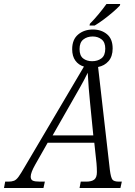

<svg xmlns="http://www.w3.org/2000/svg" viewBox="-73 -943 678 963"><path d="M378 -824Q399 -845 421.5 -872Q444 -899 461 -923H530L528 -915Q515 -901 493.5 -882.5Q472 -864 448 -846Q424 -828 402 -815H376ZM-53 0 -47 -32H-31Q-14 -32 -2.5 -36.5Q9 -41 20.5 -57Q32 -73 51 -106L348 -609Q321 -617 305 -639Q289 -661 289 -696Q289 -745 319 -770Q349 -795 393 -795Q435 -795 463.5 -771.5Q492 -748 492 -700Q492 -660 471.5 -636.5Q451 -613 419 -607L478 -91Q483 -52 491 -42Q499 -32 524 -32H538L531 0H326L332 -32H359Q387 -32 400 -42.5Q413 -53 413 -80Q413 -88 412.5 -101.5Q412 -115 411 -124L400 -227H166L103 -116Q81 -77 81 -57Q81 -42 91.5 -37Q102 -32 128 -32H152L145 0ZM389 -636Q417 -636 436 -650.5Q455 -665 455 -699Q455 -731 436.5 -745.5Q418 -760 392 -760Q364 -760 345 -745Q326 -730 326 -697Q326 -664 344 -650Q362 -636 389 -636ZM191 -264H395L379 -425Q375 -461 372 -501.5Q369 -542 367 -578Q348 -539 328.5 -505Q309 -471 284 -427Z"/></svg>

Font: Noto Serif Condensed Light
Style: Italic
Weight: 300
Width: 3
Italic angle: -12°
Designer: Monotype Design Team
Foundry: Monotype Imaging Inc.
Version: Version 2.014; ttfautohint (v1.8.4.7-5d5b)